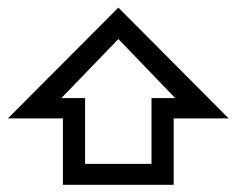

<svg xmlns="http://www.w3.org/2000/svg" viewBox="-20 -560 640 519"><path d="M150 -240H1.5L300 -539.5L598 -240H449.5V-60.5H150ZM389.5 -117V-295H453.5L300 -454.5L146 -295H210V-117Z"/></svg>

Font: JuliaMono MediumItalic
Style: Regular
Weight: 500
Italic angle: -9°
Monospace: yes
Designer: cormullion
Foundry: corm
Version: Version 0.049; ttfautohint (v1.8.4)